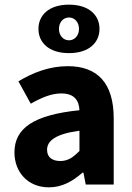

<svg xmlns="http://www.w3.org/2000/svg" viewBox="-20 -792 567 824"><path d="M145 -668C145 -610 189 -564 276 -564C363 -564 407 -610 407 -668C407 -726 363 -772 276 -772C189 -772 145 -726 145 -668ZM319 -668C319 -639 300 -619 276 -619C252 -619 233 -639 233 -668C233 -697 252 -717 276 -717C300 -717 319 -697 319 -668ZM42 -138C42 -54 99 12 190 12C246 12 292 -14 334 -51H338L348 0H468V-284C468 -436 398 -508 271 -508C193 -508 122 -481 59 -443L112 -347C160 -374 201 -391 243 -391C297 -391 319 -363 321 -319C125 -299 42 -242 42 -138ZM321 -144C295 -118 273 -101 239 -101C204 -101 182 -117 182 -149C182 -187 217 -217 321 -231Z"/></svg>

Font: Cambridge Sans Bold
Style: Regular
Weight: 700
Version: Version 2.020;PS 002.020;hotconv 1.0.88;makeotf.lib2.5.64775